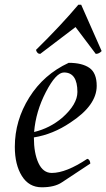

<svg xmlns="http://www.w3.org/2000/svg" viewBox="-20 -776 452 816"><path d="M391 -411Q391 -328 279 -255Q205 -205 124 -192Q124 -125 143.5 -83Q163 -41 200 -41Q261 -41 351 -101Q362 -99 364 -81L243 -1Q212 20 157.5 20Q103 20 73 -28Q43 -76 43 -152Q43 -264 104.5 -362Q166 -460 272 -509Q329 -509 360 -487.5Q391 -466 391 -411ZM252 -468Q218 -468 175 -385Q132 -302 125 -215Q192 -231 245 -276Q309 -333 309 -385Q309 -468 252 -468ZM301 -661 151 -547Q144 -547 139.5 -551.5Q135 -556 133 -564Q240 -669 313 -756H325L412 -559Q401 -547 387 -547Z"/></svg>

Font: Rosarivo
Style: Italic
Weight: 400
Version: Version 1.003